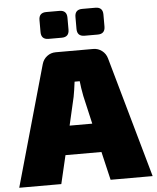

<svg xmlns="http://www.w3.org/2000/svg" viewBox="-69 -954 820 1005"><g transform="rotate(-5 341.5 -452.0)"><path d="M281 -763H212Q173 -763 173 -802V-865Q173 -904 212 -904H281Q320 -904 320 -865V-802Q320 -763 281 -763ZM470 -763H401Q362 -763 362 -802V-865Q362 -904 401 -904H470Q509 -904 509 -865V-802Q509 -763 470 -763ZM436 -149H247L212 0H-9L170 -634Q177 -659 197 -674.5Q217 -690 243 -690H440Q466 -690 486 -674.5Q506 -659 513 -634L692 0H471ZM401 -301 367 -449Q358 -496 355 -528H328Q322 -480 316 -449L282 -301Z"/></g></svg>

Font: Exo 2.0 Black
Style: Regular
Weight: 900
Designer: Natanael Gama
Version: Version 1.001;PS 001.001;hotconv 1.0.70;makeotf.lib2.5.58329